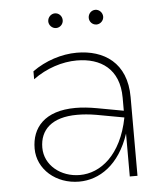

<svg xmlns="http://www.w3.org/2000/svg" viewBox="-51 -745 695 794"><g transform="rotate(-5 296.5 -348.0)"><path d="M456 0H488V-327C488 -470 394 -529 282 -529C219 -529 151 -507 97 -468V-435C153 -476 219 -497 279 -497C378 -497 455 -447 455 -327V-273L346 -293C313 -299 284 -302 257 -302C128 -302 74 -235 74 -149C74 -63 150 3 246 3C330 3 414 -51 456 -178ZM374 -638C390 -638 404 -652 404 -668C404 -685 390 -699 374 -699C357 -699 344 -685 344 -668C344 -652 357 -638 374 -638ZM206 -638C223 -638 236 -652 236 -668C236 -685 223 -699 206 -699C190 -699 176 -685 176 -668C176 -652 190 -638 206 -638ZM106 -150C106 -224 156 -273 261 -273C285 -273 311 -271 340 -266L455 -245C425 -91 337 -24 251 -24C172 -24 106 -77 106 -150Z"/></g></svg>

Font: Chess Sans ExtraLight
Style: Regular
Weight: 275
Designer: Wolf Bōese
Foundry: Wolf Bōese
Version: Version 7.223;Glyphs 3.3 (3306)